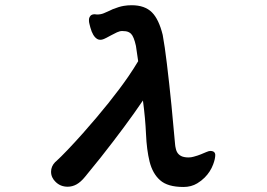

<svg xmlns="http://www.w3.org/2000/svg" viewBox="-20 -684 1040 749"><path d="M481 -559.1Q472.7 -563 456.5 -563Q447.3 -563 436.3 -557.9Q425.3 -552.7 413.6 -546.4Q401.9 -540 395.3 -536.6Q388.7 -533.2 386 -532.2Q383.3 -531.2 380.9 -530.3Q375.5 -528.8 371.8 -528.8Q368.2 -528.8 366.2 -529.3Q364.3 -529.8 362.3 -530.5Q360.4 -531.2 358.9 -532.2Q341.8 -542.5 332.5 -576.7Q330.6 -583.5 328.9 -590.8Q327.1 -598.1 327.1 -602.1Q327.1 -606 327.1 -608.4Q327.6 -616.2 333.5 -623Q338.9 -628.4 349.6 -628.4Q352.5 -628.4 354 -627.9Q355.5 -627.4 358.4 -627.4Q373 -627.4 384.8 -632.3Q397.5 -637.7 406.5 -641.8Q415.5 -646 420.4 -648.4Q445.3 -658.2 462.9 -661.1Q477.5 -663.6 493.7 -663.6Q544.9 -663.6 572.8 -635.7Q599.6 -608.9 614.7 -547.9Q623 -502.9 630.9 -436.5L640.1 -356.9Q645 -314.9 648.9 -272.9Q662.1 -126 663.1 -120.1Q664.1 -114.3 664.1 -112.3Q665 -107.9 666 -103.5Q668.9 -90.3 676.8 -82.5Q685.5 -73.7 699.2 -71.3Q705.6 -69.8 715.6 -69.8Q725.6 -69.8 735.8 -72.8Q752 -77.1 763.7 -82L784.7 -90.8Q794.9 -95.2 800.3 -95.2Q815.4 -95.2 818.8 -85.4Q819.8 -83 819.8 -80.1Q819.8 -64.5 811.5 -42.5Q800.8 -13.7 778.3 8.8Q765.6 21.5 749.5 31.2Q726.1 45.4 695.8 45.4Q633.8 45.4 604.5 19Q575.2 -6.8 563.5 -53.7Q552.2 -99.6 549.6 -160.9Q546.9 -222.2 537.6 -292Q471.7 -194.8 373 -69.8Q341.3 -29.8 312 5.4Q295.4 25.9 278.8 35.2Q262.2 44.4 244.1 44.4Q215.3 44.4 196.3 24.9Q189 18.1 184.1 8.1Q179.2 -2 179.2 -14.2Q179.2 -35.2 195.3 -51.8L197.8 -53.7Q236.3 -88.9 304.2 -165Q414.1 -289.1 480.5 -385.3Q503.4 -418.9 519 -445.3L510.3 -504.9Q502.4 -541 491.2 -552.2Q486.8 -556.6 481 -559.1Z"/></svg>

Font: Bakudai
Style: Medium
Weight: 500
Version: Version 1.48